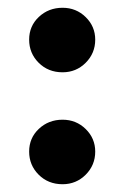

<svg xmlns="http://www.w3.org/2000/svg" viewBox="-20 -460 320 494"><path d="M141 -274Q104 -274 79.5 -298.5Q55 -323 55 -358Q55 -393 80 -416.5Q105 -440 141 -440Q176 -440 200.5 -416Q225 -392 225 -358Q225 -323 200.5 -298.5Q176 -274 141 -274ZM141 14Q104 14 79.5 -10.5Q55 -35 55 -70Q55 -105 80 -128.5Q105 -152 141 -152Q176 -152 200.5 -128Q225 -104 225 -70Q225 -35 200.5 -10.5Q176 14 141 14Z"/></svg>

Font: Baskervville
Style: Bold
Weight: 700
Version: Version 1.100